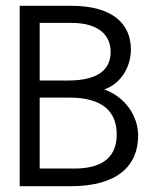

<svg xmlns="http://www.w3.org/2000/svg" viewBox="-20 -643 540 663"><path d="M48 0H224C385 0 457 -70 457 -175C457 -244 410 -310 340 -334C399 -355 432 -413 432 -472C432 -561 369 -623 225 -623H48ZM117 -365V-564H226C324 -564 362 -519 362 -464C362 -407 325 -365 215 -365ZM117 -61V-306H219C340 -306 383 -253 383 -179C383 -92 323 -61 236 -61Z"/></svg>

Font: Inconsolata
Style: Regular
Weight: 400
Monospace: yes
Designer: Raph Levien, Cyreal, Brenton Simpson
Foundry: Raph Levien, Cyreal, Google
Version: Version 3.100